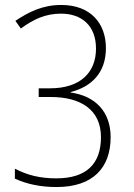

<svg xmlns="http://www.w3.org/2000/svg" viewBox="-20 -744 540 774"><path d="M208 10C354 10 426 -67 426 -191C426 -293 365 -357 265 -371V-373C348 -394 407 -450 407 -550C407 -650 345 -724 227 -724C152 -724 96 -696 42 -660L64 -629C116 -667 164 -689 226 -689C308 -689 367 -642 367 -548C367 -452 304 -388 182 -388H136V-353H184C305 -353 387 -302 387 -191C387 -83 328 -25 207 -25C141 -25 90 -38 40 -64V-24C89 -1 146 10 208 10Z"/></svg>

Font: Noto Sans Devanagari SemiCondensed ExtraLight
Style: Regular
Weight: 200
Width: 4
Designer: Jelle Bosma - Monotype Design Team
Foundry: Monotype Imaging Inc.
Version: Version 2.004